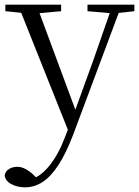

<svg xmlns="http://www.w3.org/2000/svg" viewBox="-31 -532 597 823"><path d="M76 271Q44 271 18 257.5Q-8 244 -11 220Q-8 202 7.5 192.5Q23 183 43 183Q61 183 78.5 192.5Q96 202 112 217L140 244L109 258L90 241Q139 229 178.5 181Q218 133 246 60L274 -13L278 -23L368 -271L452 -512H491L282 47Q252 125 220 174.5Q188 224 152.5 247.5Q117 271 76 271ZM269 47 46 -512H125L296 -51L302 -37ZM-8 -484V-512H231V-484L123 -474H90ZM344 -484V-512H545V-484L464 -475H450Z"/></svg>

Font: Noto Serif SC ExtraLight Light
Style: Regular
Weight: 300
Version: Version 2.002-H1;hotconv 1.1.0;makeotfexe 2.6.0